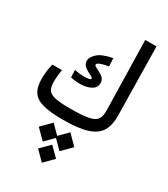

<svg xmlns="http://www.w3.org/2000/svg" viewBox="-238 -800 1061 1212"><g transform="rotate(30 293.0 -194.0)"><path d="M252 2.9Q159.7 2.9 106 -11.2Q52.2 -25.4 29.3 -60.3Q6.3 -95.2 6.3 -156.7Q6.3 -211.4 20.5 -265.6H89.8Q86.4 -243.2 84.2 -220Q82 -196.8 82 -176.8Q82 -142.1 93 -121.1Q104 -100.1 140.1 -90.6Q176.3 -81.1 251.5 -81.1Q322.8 -81.1 365 -86.4Q407.2 -91.8 428.2 -104.2Q449.2 -116.7 455.8 -138.2Q462.4 -159.7 461.4 -191.4L450.2 -693.4H532.2L540.5 -194.8Q542 -126.5 516.8 -82.8Q491.7 -39.1 428.5 -18.1Q365.2 2.9 252 2.9ZM233.9 -247.1Q212.4 -247.1 194.3 -249Q176.3 -251 163.1 -253.9L160.6 -307.6Q179.7 -304.2 196.5 -302.2Q213.4 -300.3 231 -300.3Q279.3 -300.3 279.3 -312Q279.3 -318.4 272 -322.3Q264.6 -326.2 241.7 -337.9Q220.2 -349.1 208 -363Q195.8 -377 195.8 -396Q195.8 -420.9 226.1 -449.7Q256.3 -478.5 333 -493.2L336.4 -434.6Q256.8 -420.9 256.8 -402.3Q256.8 -395.5 266.6 -389.9Q276.4 -384.3 295.4 -374.5Q323.7 -360.4 333 -346.9Q342.3 -333.5 342.3 -316.4Q342.3 -280.8 309.1 -263.9Q275.9 -247.1 233.9 -247.1ZM332.5 47.9 400.9 116.7 332.5 185.5 271.5 124 210.4 185.5 142.1 116.7 210.4 47.9 271.5 108.9ZM272.5 172.9 337.9 238.3 272.5 304.2 207 238.3Z"/></g></svg>

Font: Cascadia Code PL SemiLight
Style: Regular
Weight: 350
Monospace: yes
Designer: Aaron Bell
Foundry: Saja Typeworks
Version: Version 2404.023; ttfautohint (v1.8.4)